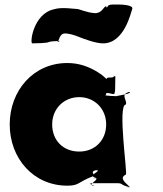

<svg xmlns="http://www.w3.org/2000/svg" viewBox="-20 -807 723 850"><path d="M341 -639C332 -642 302 -657 269 -659C242 -660 242 -624 235 -624C230 -619 246 -624 244 -626C240 -627 235 -625 231 -625C223 -625 204 -624 196 -621C192 -616 135 -615 123 -615C111 -615 127 -746 219 -766C253 -777 310 -767 324 -767C329 -767 366 -751 398 -749C430 -746 440 -778 447 -778C452 -783 451 -774 451 -774C455 -774 458 -780 460 -783C468 -788 484 -787 502 -787C514 -787 575 -786 565 -766C560 -755 532 -615 436 -615C402 -615 347 -637 341 -639ZM23 -256C23 -106 128 15 278 15C332 15 324 -1 390 -26C408 -34 370 -47 410 -55C419 -55 375 -53 413 -53C418 -45 367 -30 405 -19C414 -19 368 -18 406 -18C415 -8 364 11 396 16C405 16 356 4 394 4H499C526 4 510 12 556 22C565 22 517 23 555 23C554 14 499 -16 537 -34C546 -34 499 -344 537 -344C546 -362 508 -391 555 -400C564 -400 518 -399 556 -399C556 -389 479 -381 499 -381C499 -381 440 -383 447 -386C458 -395 440 -402 436 -400C436 -393 438 -395 460 -395C486 -391 490 -377 490 -431C490 -482 495 -472 477 -464C455 -464 452 -463 452 -457C448 -459 439 -472 412 -488C375 -511 331 -528 278 -528C128 -528 23 -406 23 -256ZM211 -256C211 -327 264 -377 331 -377C397 -377 450 -327 450 -256C450 -186 400 -136 331 -136C259 -136 211 -186 211 -256Z"/></svg>

Font: Hussar Przerywany
Style: Regular
Weight: 400
Foundry: Cannot Into Space Fonts
Version: Version 0.982